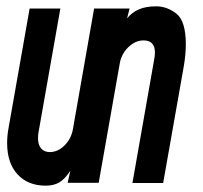

<svg xmlns="http://www.w3.org/2000/svg" viewBox="-20 -577 640 606"><path d="M2.5 -125.5Q2.5 -148.5 7 -173L73.5 -550H170.5L101.5 -159Q100 -149.5 100 -141Q100 -119.5 110 -108.2Q120 -97 137 -97Q162.5 -97 183.5 -117.8Q204.5 -138.5 210 -168.5L277 -550H389L381 -519Q396.5 -538 418.5 -547.5Q440.5 -557 472.5 -557Q508 -557 537.2 -533.5Q566.5 -510 566.5 -437Q566.5 -403.5 559.5 -364.5L495 0.5H398L466.5 -388.5Q469 -402 469 -411Q469 -449.5 433 -449.5Q415 -449.5 399 -439.2Q383 -429 372.2 -412.8Q361.5 -396.5 358.5 -379.5L291.5 0H193.5L202 -38Q184.5 -11.5 167 -1.2Q149.5 9 124.5 9Q68 9 35.2 -26.8Q2.5 -62.5 2.5 -125.5Z"/></svg>

Font: JuliaMono
Style: Bold Italic
Weight: 700
Italic angle: -9°
Monospace: yes
Designer: cormullion
Foundry: corm
Version: Version 0.057; ttfautohint (v1.8.4)